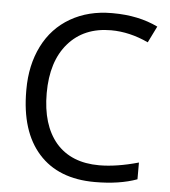

<svg xmlns="http://www.w3.org/2000/svg" viewBox="-52 -772 736 830"><g transform="rotate(5 315.5 -357.0)"><path d="M389.6 9.8Q231.4 9.8 146 -85.9Q60.5 -181.6 60.5 -357.9Q60.5 -360.4 60.5 -362.8Q60.5 -469.2 101.8 -551.8Q143.1 -634.3 220.9 -679.2Q298.8 -724.1 399.9 -724.1Q399.9 -724.1 404.3 -724.1Q516.1 -724.1 600.6 -683.1L565.4 -611.8Q483.9 -649.9 403.3 -649.9Q285.6 -649.9 217.5 -571.5Q149.4 -493.2 149.4 -355.2Q149.4 -217.3 214.8 -140.1Q280.8 -64 402.3 -64Q477.5 -64 572.8 -90.8V-18.1Q496.6 9.8 389.6 9.8Z"/></g></svg>

Font: OpenSansHebrew-Regular
Style: Regular
Weight: 400
Foundry: Ascender Corporation, Yanek Iontef
Version: Version 2.001;PS 002.001;hotconv 1.0.70;makeotf.lib2.5.58329